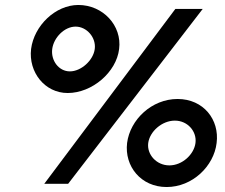

<svg xmlns="http://www.w3.org/2000/svg" viewBox="-20 -739 906 772"><path d="M190 -542C196 -588 239 -632 284 -632C329 -632 367 -588 361 -542C355 -496 306 -452 261 -452C216 -452 184 -496 190 -542ZM105 -542C94 -449 160 -365 252 -365C351 -365 448 -449 459 -542C471 -636 394 -719 295 -719C203 -719 117 -636 105 -542ZM576 -164C582 -210 631 -254 683 -254C735 -254 772 -210 766 -164C760 -118 713 -74 661 -74C609 -74 570 -118 576 -164ZM491 -164C480 -71 546 13 650 13C754 13 840 -71 851 -164C863 -258 798 -341 694 -341C590 -341 503 -258 491 -164ZM254 0 795 -703H685L158 0Z"/></svg>

Font: Bluebird
Style: ExtObl
Weight: 400
Designer: Jasper
Foundry: Cannot Into Space Fonts
Version: Version 0.98